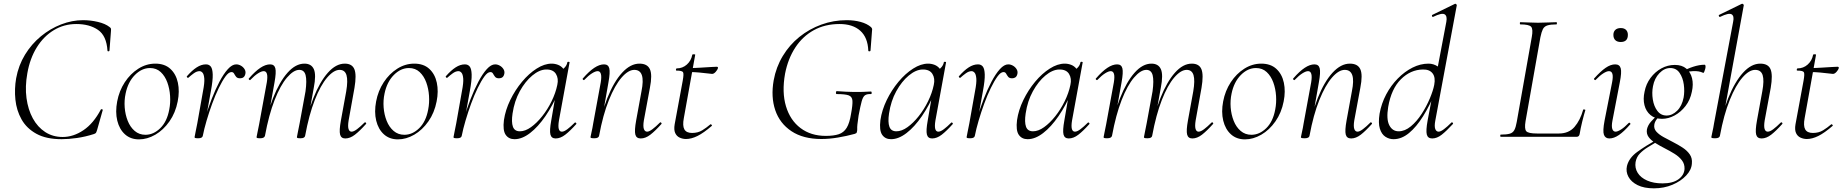

<svg xmlns="http://www.w3.org/2000/svg" viewBox="-20 -746 10047 1047"><path d="M316 13Q232 13 178.5 -16.5Q125 -46 97.5 -95Q70 -144 64 -202.5Q58 -261 68 -319Q81 -390 116.5 -448Q152 -506 203 -548Q254 -590 313.5 -613Q373 -636 433 -636Q474 -636 514 -626.5Q554 -617 577 -599Q584 -594 585 -590Q586 -586 585 -575L577 -470Q576 -466 571 -466Q566 -466 566 -470Q561 -551 514.5 -583Q468 -615 396 -615Q329 -615 273.5 -581.5Q218 -548 180.5 -487.5Q143 -427 129 -346Q116 -274 124.5 -211Q133 -148 159 -100.5Q185 -53 226.5 -26Q268 1 322 1Q380 1 435 -36Q490 -73 530 -149Q532 -152 537 -150Q542 -148 540 -145L510 -39Q506 -26 503.5 -22Q501 -18 492 -15Q445 0 399.5 6.5Q354 13 316 13Z M738 14Q692 14 661.5 -13.5Q631 -41 619.5 -88Q608 -135 619 -193Q630 -251 660.5 -297.5Q691 -344 734.5 -371.5Q778 -399 827 -399Q878 -399 909 -370.5Q940 -342 950 -295Q960 -248 949 -193Q937 -131 904 -84Q871 -37 827 -11.5Q783 14 738 14ZM773 -11Q817 -11 854 -47Q891 -83 903 -149Q910 -184 907.5 -223Q905 -262 892.5 -296.5Q880 -331 856.5 -353Q833 -375 798 -375Q753 -375 715.5 -337Q678 -299 665 -236Q657 -199 660 -160Q663 -121 676.5 -87Q690 -53 714.5 -32Q739 -11 773 -11Z M1086 -6 1076 -7Q1084 -50 1099 -102Q1114 -154 1134 -205.5Q1154 -257 1176.5 -300Q1199 -343 1222.5 -369Q1246 -395 1268 -395Q1281 -395 1293.5 -388Q1306 -381 1313.5 -369Q1321 -357 1318 -343Q1315 -330 1307.5 -324.5Q1300 -319 1289 -319Q1274 -319 1267.5 -327.5Q1261 -336 1256.5 -344.5Q1252 -353 1242 -353Q1227 -353 1209.5 -329Q1192 -305 1173 -266Q1154 -227 1137 -180.5Q1120 -134 1106.5 -88Q1093 -42 1086 -6ZM1061 8Q1048 8 1044.5 6.5Q1041 5 1041 2Q1041 -1 1046.5 -26.5Q1052 -52 1056 -74L1087 -249Q1096 -295 1094 -318Q1092 -341 1084.5 -349.5Q1077 -358 1068 -358Q1053 -358 1036.5 -346Q1020 -334 1007 -322Q1005 -320 1001 -323.5Q997 -327 999 -330Q1027 -362 1052.5 -378.5Q1078 -395 1103 -395Q1120 -395 1129.5 -383Q1139 -371 1140 -339.5Q1141 -308 1130 -249L1086 -6Q1084 8 1061 8Z M1863 9Q1840 9 1834.5 -12.5Q1829 -34 1839 -89L1868 -248Q1878 -307 1869.5 -336Q1861 -365 1832 -365Q1800 -365 1764 -323Q1728 -281 1696.5 -200.5Q1665 -120 1644 -6L1634 -7Q1654 -123 1689 -211.5Q1724 -300 1768 -349.5Q1812 -399 1860 -399Q1900 -399 1912.5 -368.5Q1925 -338 1913 -267L1881 -89Q1876 -58 1880.5 -43Q1885 -28 1897 -28Q1909 -28 1927 -41.5Q1945 -55 1967 -77Q1971 -81 1975 -77Q1979 -73 1975 -69Q1942 -32 1915.5 -11.5Q1889 9 1863 9ZM1399 8Q1386 8 1382.5 6.5Q1379 5 1379 2Q1379 -1 1384 -23.5Q1389 -46 1393 -68L1435 -297Q1445 -358 1418 -358Q1406 -358 1387 -346Q1368 -334 1346 -311Q1343 -307 1338.5 -311.5Q1334 -316 1338 -319Q1371 -357 1399.5 -376Q1428 -395 1453 -395Q1476 -395 1481.5 -373.5Q1487 -352 1477 -297L1425 -6Q1422 8 1399 8ZM1619 8Q1606 8 1602.5 6.5Q1599 5 1599 2Q1599 -1 1604.5 -26.5Q1610 -52 1614 -74L1646 -248Q1654 -307 1646.5 -336Q1639 -365 1612 -365Q1581 -365 1545 -323Q1509 -281 1477.5 -200.5Q1446 -120 1425 -6L1414 -7Q1434 -123 1469 -211.5Q1504 -300 1548 -349.5Q1592 -399 1640 -399Q1678 -399 1691.5 -368.5Q1705 -338 1691 -267L1644 -6Q1642 8 1619 8Z M2150 14Q2104 14 2073.5 -13.5Q2043 -41 2031.5 -88Q2020 -135 2031 -193Q2042 -251 2072.5 -297.5Q2103 -344 2146.5 -371.5Q2190 -399 2239 -399Q2290 -399 2321 -370.5Q2352 -342 2362 -295Q2372 -248 2361 -193Q2349 -131 2316 -84Q2283 -37 2239 -11.5Q2195 14 2150 14ZM2185 -11Q2229 -11 2266 -47Q2303 -83 2315 -149Q2322 -184 2319.5 -223Q2317 -262 2304.5 -296.5Q2292 -331 2268.5 -353Q2245 -375 2210 -375Q2165 -375 2127.5 -337Q2090 -299 2077 -236Q2069 -199 2072 -160Q2075 -121 2088.5 -87Q2102 -53 2126.5 -32Q2151 -11 2185 -11Z M2498 -6 2488 -7Q2496 -50 2511 -102Q2526 -154 2546 -205.5Q2566 -257 2588.5 -300Q2611 -343 2634.5 -369Q2658 -395 2680 -395Q2693 -395 2705.5 -388Q2718 -381 2725.5 -369Q2733 -357 2730 -343Q2727 -330 2719.5 -324.5Q2712 -319 2701 -319Q2686 -319 2679.5 -327.5Q2673 -336 2668.5 -344.5Q2664 -353 2654 -353Q2639 -353 2621.5 -329Q2604 -305 2585 -266Q2566 -227 2549 -180.5Q2532 -134 2518.5 -88Q2505 -42 2498 -6ZM2473 8Q2460 8 2456.5 6.5Q2453 5 2453 2Q2453 -1 2458.5 -26.5Q2464 -52 2468 -74L2499 -249Q2508 -295 2506 -318Q2504 -341 2496.5 -349.5Q2489 -358 2480 -358Q2465 -358 2448.5 -346Q2432 -334 2419 -322Q2417 -320 2413 -323.5Q2409 -327 2411 -330Q2439 -362 2464.5 -378.5Q2490 -395 2515 -395Q2532 -395 2541.5 -383Q2551 -371 2552 -339.5Q2553 -308 2542 -249L2498 -6Q2496 8 2473 8Z M2786 13Q2754 13 2737.5 -11Q2721 -35 2728 -91Q2736 -146 2762.5 -200.5Q2789 -255 2826.5 -300Q2864 -345 2906.5 -372Q2949 -399 2988 -399Q3006 -399 3023 -392.5Q3040 -386 3052 -371Q3064 -356 3066 -332L3028 -357Q3039 -359 3055 -373.5Q3071 -388 3074 -407Q3076 -410 3081.5 -409Q3087 -408 3086 -406L3028 -89Q3018 -28 3044 -28Q3056 -28 3074 -41.5Q3092 -55 3114 -77Q3117 -80 3121 -76Q3125 -72 3122 -69Q3089 -32 3062.5 -11.5Q3036 9 3010 9Q2987 9 2981.5 -12.5Q2976 -34 2986 -89L3010 -229L3026 -246Q2995 -172 2954.5 -113Q2914 -54 2870.5 -20.5Q2827 13 2786 13ZM2815 -30Q2844 -30 2875.5 -52.5Q2907 -75 2936.5 -112Q2966 -149 2988 -194Q3010 -239 3019 -283Q3027 -318 3011.5 -343Q2996 -368 2957 -367Q2921 -366 2882.5 -334Q2844 -302 2814.5 -248.5Q2785 -195 2775 -127Q2768 -80 2777 -55Q2786 -30 2815 -30Z M3474 9Q3450 9 3444.5 -12.5Q3439 -34 3449 -89L3478 -248Q3502 -365 3439 -365Q3406 -365 3369.5 -323Q3333 -281 3300.5 -200.5Q3268 -120 3247 -6L3236 -7Q3257 -123 3292 -211.5Q3327 -300 3372.5 -349.5Q3418 -399 3467 -399Q3510 -399 3524 -368.5Q3538 -338 3524 -267L3491 -89Q3486 -58 3491 -43Q3496 -28 3509 -28Q3520 -28 3538 -41.5Q3556 -55 3578 -77Q3581 -81 3585.5 -77Q3590 -73 3586 -69Q3553 -32 3526.5 -11.5Q3500 9 3474 9ZM3221 8Q3208 8 3204 6.5Q3200 5 3200 2Q3200 -1 3205.5 -24.5Q3211 -48 3215 -74L3256 -297Q3266 -358 3239 -358Q3227 -358 3208 -346Q3189 -334 3167 -311Q3164 -307 3159.5 -311.5Q3155 -316 3159 -319Q3192 -357 3220.5 -376Q3249 -395 3274 -395Q3297 -395 3302.5 -373.5Q3308 -352 3298 -297L3247 -6Q3245 8 3221 8Z M3721 12Q3703 12 3686.5 4.5Q3670 -3 3662 -20.5Q3654 -38 3659 -68L3703 -306Q3710 -344 3704.5 -352.5Q3699 -361 3669 -361Q3665 -361 3666 -367Q3667 -373 3670 -373Q3702 -373 3725.5 -394Q3749 -415 3755 -447Q3755 -450 3763.5 -450Q3772 -450 3771 -447L3709 -102Q3701 -60 3712 -40.5Q3723 -21 3754 -21Q3786 -21 3809.5 -35.5Q3833 -50 3854 -68Q3856 -70 3860 -66Q3864 -62 3862 -60Q3817 -21 3783.5 -4.5Q3750 12 3721 12ZM3863 -343Q3860 -343 3840 -345.5Q3820 -348 3793.5 -350.5Q3767 -353 3743 -353L3745 -375Q3768 -375 3799 -377Q3830 -379 3856 -380.5Q3882 -382 3888 -382Q3892 -382 3894 -380Q3896 -378 3895 -374Q3893 -366 3883 -354.5Q3873 -343 3863 -343Z M4459 12Q4360 12 4296 -30.5Q4232 -73 4207.5 -145.5Q4183 -218 4199 -308Q4212 -380 4248.5 -440.5Q4285 -501 4339 -544.5Q4393 -588 4459 -612Q4525 -636 4597 -636Q4638 -636 4673 -626.5Q4708 -617 4730 -598Q4736 -591 4736 -587Q4736 -583 4735 -575L4727 -470Q4726 -466 4720.5 -466Q4715 -466 4715 -470Q4712 -542 4671 -578.5Q4630 -615 4558 -615Q4479 -615 4418 -581.5Q4357 -548 4317 -487Q4277 -426 4261 -344Q4243 -243 4266 -166.5Q4289 -90 4345.5 -47.5Q4402 -5 4483 -5Q4526 -5 4553.5 -14Q4581 -23 4597 -49Q4613 -75 4621 -126Q4630 -174 4628.5 -196.5Q4627 -219 4608 -226Q4589 -233 4543 -233Q4538 -233 4538.5 -241Q4539 -249 4543 -249Q4595 -245 4638 -244.5Q4681 -244 4729 -247Q4733 -247 4733.5 -240Q4734 -233 4729 -233Q4708 -234 4697 -226.5Q4686 -219 4679 -194Q4672 -169 4662 -116Q4657 -83 4655.5 -67Q4654 -51 4654.5 -43.5Q4655 -36 4653 -28Q4652 -22 4649.5 -20Q4647 -18 4641 -16Q4597 -4 4549.5 4Q4502 12 4459 12Z M4839 13Q4807 13 4790.5 -11Q4774 -35 4781 -91Q4789 -146 4815.5 -200.5Q4842 -255 4879.5 -300Q4917 -345 4959.5 -372Q5002 -399 5041 -399Q5059 -399 5076 -392.5Q5093 -386 5105 -371Q5117 -356 5119 -332L5081 -357Q5092 -359 5108 -373.5Q5124 -388 5127 -407Q5129 -410 5134.5 -409Q5140 -408 5139 -406L5081 -89Q5071 -28 5097 -28Q5109 -28 5127 -41.5Q5145 -55 5167 -77Q5170 -80 5174 -76Q5178 -72 5175 -69Q5142 -32 5115.5 -11.5Q5089 9 5063 9Q5040 9 5034.5 -12.5Q5029 -34 5039 -89L5063 -229L5079 -246Q5048 -172 5007.5 -113Q4967 -54 4923.5 -20.5Q4880 13 4839 13ZM4868 -30Q4897 -30 4928.5 -52.5Q4960 -75 4989.5 -112Q5019 -149 5041 -194Q5063 -239 5072 -283Q5080 -318 5064.5 -343Q5049 -368 5010 -367Q4974 -366 4935.5 -334Q4897 -302 4867.5 -248.5Q4838 -195 4828 -127Q4821 -80 4830 -55Q4839 -30 4868 -30Z M5296 -6 5286 -7Q5294 -50 5309 -102Q5324 -154 5344 -205.5Q5364 -257 5386.5 -300Q5409 -343 5432.5 -369Q5456 -395 5478 -395Q5491 -395 5503.5 -388Q5516 -381 5523.5 -369Q5531 -357 5528 -343Q5525 -330 5517.5 -324.5Q5510 -319 5499 -319Q5484 -319 5477.5 -327.5Q5471 -336 5466.5 -344.5Q5462 -353 5452 -353Q5437 -353 5419.5 -329Q5402 -305 5383 -266Q5364 -227 5347 -180.5Q5330 -134 5316.5 -88Q5303 -42 5296 -6ZM5271 8Q5258 8 5254.5 6.5Q5251 5 5251 2Q5251 -1 5256.5 -26.5Q5262 -52 5266 -74L5297 -249Q5306 -295 5304 -318Q5302 -341 5294.5 -349.5Q5287 -358 5278 -358Q5263 -358 5246.5 -346Q5230 -334 5217 -322Q5215 -320 5211 -323.5Q5207 -327 5209 -330Q5237 -362 5262.5 -378.5Q5288 -395 5313 -395Q5330 -395 5339.5 -383Q5349 -371 5350 -339.5Q5351 -308 5340 -249L5296 -6Q5294 8 5271 8Z M5584 13Q5552 13 5535.5 -11Q5519 -35 5526 -91Q5534 -146 5560.5 -200.5Q5587 -255 5624.5 -300Q5662 -345 5704.5 -372Q5747 -399 5786 -399Q5804 -399 5821 -392.5Q5838 -386 5850 -371Q5862 -356 5864 -332L5826 -357Q5837 -359 5853 -373.5Q5869 -388 5872 -407Q5874 -410 5879.5 -409Q5885 -408 5884 -406L5826 -89Q5816 -28 5842 -28Q5854 -28 5872 -41.5Q5890 -55 5912 -77Q5915 -80 5919 -76Q5923 -72 5920 -69Q5887 -32 5860.5 -11.5Q5834 9 5808 9Q5785 9 5779.5 -12.5Q5774 -34 5784 -89L5808 -229L5824 -246Q5793 -172 5752.5 -113Q5712 -54 5668.5 -20.5Q5625 13 5584 13ZM5613 -30Q5642 -30 5673.5 -52.5Q5705 -75 5734.5 -112Q5764 -149 5786 -194Q5808 -239 5817 -283Q5825 -318 5809.5 -343Q5794 -368 5755 -367Q5719 -366 5680.5 -334Q5642 -302 5612.5 -248.5Q5583 -195 5573 -127Q5566 -80 5575 -55Q5584 -30 5613 -30Z M6482 9Q6459 9 6453.5 -12.5Q6448 -34 6458 -89L6487 -248Q6497 -307 6488.5 -336Q6480 -365 6451 -365Q6419 -365 6383 -323Q6347 -281 6315.5 -200.5Q6284 -120 6263 -6L6253 -7Q6273 -123 6308 -211.5Q6343 -300 6387 -349.5Q6431 -399 6479 -399Q6519 -399 6531.5 -368.5Q6544 -338 6532 -267L6500 -89Q6495 -58 6499.5 -43Q6504 -28 6516 -28Q6528 -28 6546 -41.5Q6564 -55 6586 -77Q6590 -81 6594 -77Q6598 -73 6594 -69Q6561 -32 6534.5 -11.5Q6508 9 6482 9ZM6018 8Q6005 8 6001.5 6.5Q5998 5 5998 2Q5998 -1 6003 -23.5Q6008 -46 6012 -68L6054 -297Q6064 -358 6037 -358Q6025 -358 6006 -346Q5987 -334 5965 -311Q5962 -307 5957.5 -311.5Q5953 -316 5957 -319Q5990 -357 6018.5 -376Q6047 -395 6072 -395Q6095 -395 6100.5 -373.5Q6106 -352 6096 -297L6044 -6Q6041 8 6018 8ZM6238 8Q6225 8 6221.5 6.5Q6218 5 6218 2Q6218 -1 6223.5 -26.5Q6229 -52 6233 -74L6265 -248Q6273 -307 6265.5 -336Q6258 -365 6231 -365Q6200 -365 6164 -323Q6128 -281 6096.5 -200.5Q6065 -120 6044 -6L6033 -7Q6053 -123 6088 -211.5Q6123 -300 6167 -349.5Q6211 -399 6259 -399Q6297 -399 6310.5 -368.5Q6324 -338 6310 -267L6263 -6Q6261 8 6238 8Z M6769 14Q6723 14 6692.5 -13.5Q6662 -41 6650.5 -88Q6639 -135 6650 -193Q6661 -251 6691.5 -297.5Q6722 -344 6765.5 -371.5Q6809 -399 6858 -399Q6909 -399 6940 -370.5Q6971 -342 6981 -295Q6991 -248 6980 -193Q6968 -131 6935 -84Q6902 -37 6858 -11.5Q6814 14 6769 14ZM6804 -11Q6848 -11 6885 -47Q6922 -83 6934 -149Q6941 -184 6938.5 -223Q6936 -262 6923.5 -296.5Q6911 -331 6887.5 -353Q6864 -375 6829 -375Q6784 -375 6746.5 -337Q6709 -299 6696 -236Q6688 -199 6691 -160Q6694 -121 6707.5 -87Q6721 -53 6745.5 -32Q6770 -11 6804 -11Z M7348 9Q7324 9 7318.5 -12.5Q7313 -34 7323 -89L7352 -248Q7376 -365 7313 -365Q7280 -365 7243.5 -323Q7207 -281 7174.5 -200.5Q7142 -120 7121 -6L7110 -7Q7131 -123 7166 -211.5Q7201 -300 7246.5 -349.5Q7292 -399 7341 -399Q7384 -399 7398 -368.5Q7412 -338 7398 -267L7365 -89Q7360 -58 7365 -43Q7370 -28 7383 -28Q7394 -28 7412 -41.5Q7430 -55 7452 -77Q7455 -81 7459.5 -77Q7464 -73 7460 -69Q7427 -32 7400.5 -11.5Q7374 9 7348 9ZM7095 8Q7082 8 7078 6.5Q7074 5 7074 2Q7074 -1 7079.5 -24.5Q7085 -48 7089 -74L7130 -297Q7140 -358 7113 -358Q7101 -358 7082 -346Q7063 -334 7041 -311Q7038 -307 7033.5 -311.5Q7029 -316 7033 -319Q7066 -357 7094.5 -376Q7123 -395 7148 -395Q7171 -395 7176.5 -373.5Q7182 -352 7172 -297L7121 -6Q7119 8 7095 8Z M7579 13Q7555 13 7534.5 -0.5Q7514 -14 7504.5 -44.5Q7495 -75 7503 -126Q7513 -182 7539 -231Q7565 -280 7602.5 -318Q7640 -356 7683 -377.5Q7726 -399 7770 -399Q7797 -399 7820.5 -383.5Q7844 -368 7848 -332L7808 -246Q7777 -171 7740.5 -112.5Q7704 -54 7663.5 -20.5Q7623 13 7579 13ZM7607 -30Q7641 -30 7673.5 -57Q7706 -84 7732.5 -125Q7759 -166 7777 -209Q7795 -252 7801 -283Q7809 -324 7792 -346Q7775 -368 7739 -367Q7672 -366 7619.5 -314Q7567 -262 7550 -163Q7539 -96 7556 -63Q7573 -30 7607 -30ZM7790 9Q7766 9 7760.5 -12.5Q7755 -34 7765 -89L7867 -627Q7873 -659 7857.5 -668Q7842 -677 7795 -654Q7791 -652 7789 -658Q7787 -664 7791 -665L7914 -725Q7917 -727 7921 -723Q7925 -719 7924 -717L7807 -89Q7801 -58 7806.5 -43Q7812 -28 7825 -28Q7836 -28 7854 -41.5Q7872 -55 7894 -77Q7897 -81 7901.5 -77Q7906 -73 7902 -69Q7868 -32 7842 -11.5Q7816 9 7790 9Z M8164 0Q8161 0 8161 -6Q8161 -12 8164 -12Q8196 -12 8213 -17Q8230 -22 8238 -37Q8246 -52 8251 -81L8333 -544Q8341 -587 8329.5 -600Q8318 -613 8270 -613Q8268 -613 8268 -619Q8268 -625 8270 -625Q8290 -625 8314.5 -623.5Q8339 -622 8367 -622Q8396 -622 8422.5 -623.5Q8449 -625 8468 -625Q8470 -625 8470 -619Q8470 -613 8468 -613Q8436 -613 8418.5 -607.5Q8401 -602 8393.5 -587Q8386 -572 8380 -543L8299 -85Q8292 -43 8303 -30.5Q8314 -18 8361 -18H8481Q8535 -18 8566 -54Q8597 -90 8613 -147Q8613 -150 8619.5 -149Q8626 -148 8625 -145Q8617 -119 8608 -82.5Q8599 -46 8594 -15Q8591 0 8578 0Z M8756 9Q8734 9 8726.5 -11Q8719 -31 8730 -89L8771 -297Q8783 -358 8754 -358Q8742 -358 8723 -346Q8704 -334 8682 -311Q8679 -307 8674.5 -311.5Q8670 -316 8674 -319Q8708 -357 8735.5 -376Q8763 -395 8788 -395Q8812 -395 8818 -373.5Q8824 -352 8813 -297L8773 -89Q8767 -58 8772 -43Q8777 -28 8790 -28Q8801 -28 8820 -40Q8839 -52 8861 -75Q8865 -79 8869 -74.5Q8873 -70 8869 -67Q8836 -29 8808.5 -10Q8781 9 8756 9ZM8818 -517Q8799 -517 8788.5 -527Q8778 -537 8778 -556Q8778 -573 8788.5 -583Q8799 -593 8818 -593Q8837 -593 8847 -583Q8857 -573 8857 -556Q8857 -517 8818 -517Z M8999 281Q8945 281 8910 263.5Q8875 246 8860 218Q8845 190 8852 159Q8863 115 8908 82.5Q8953 50 9010 18L9017 26Q8992 41 8966.5 56.5Q8941 72 8922.5 91Q8904 110 8899 138Q8894 170 8910.5 196.5Q8927 223 8962 238.5Q8997 254 9046 254Q9102 254 9133 231.5Q9164 209 9166 175Q9167 148 9151.5 128Q9136 108 9111 92.5Q9086 77 9058.5 63Q9031 49 9007 34Q8983 19 8970 1Q8957 -17 8961 -41Q8966 -63 8982.5 -82Q8999 -101 9024 -123L9035 -115Q9023 -108 9013 -94Q9003 -80 9001 -65Q8998 -44 9012.5 -28Q9027 -12 9051.5 1.5Q9076 15 9103.5 29Q9131 43 9155.5 59Q9180 75 9194.5 96Q9209 117 9206 146Q9204 180 9175 211Q9146 242 9100 261.5Q9054 281 8999 281ZM9043 -98Q9005 -98 8980.5 -118.5Q8956 -139 8947.5 -172.5Q8939 -206 8948 -246Q8956 -288 8980.5 -321Q9005 -354 9039.5 -373Q9074 -392 9113 -392Q9152 -392 9175.5 -372Q9199 -352 9207 -319Q9215 -286 9206 -246Q9197 -201 9171.5 -168Q9146 -135 9112 -116.5Q9078 -98 9043 -98ZM9068 -116Q9099 -116 9125.5 -142Q9152 -168 9161 -214Q9167 -248 9162 -285Q9157 -322 9139 -348.5Q9121 -375 9088 -375Q9056 -375 9029 -347Q9002 -319 8994 -276Q8987 -241 8993 -203.5Q8999 -166 9018 -141Q9037 -116 9068 -116ZM9150 -346 9149 -353Q9179 -371 9213 -382Q9247 -393 9275 -393Q9280 -393 9280.5 -385.5Q9281 -378 9278.5 -369Q9276 -360 9273 -353.5Q9270 -347 9267 -349Q9244 -360 9211.5 -358Q9179 -356 9150 -346Z M9333 8Q9320 8 9316 6.5Q9312 5 9312 2Q9312 -1 9317.5 -24.5Q9323 -48 9327 -74L9431 -627Q9438 -659 9422.5 -668Q9407 -677 9360 -654Q9356 -652 9353.5 -658Q9351 -664 9355 -665L9478 -725Q9482 -727 9486 -723Q9490 -719 9489 -717L9359 -6Q9357 8 9333 8ZM9586 9Q9562 9 9556.5 -12.5Q9551 -34 9561 -89L9590 -248Q9601 -307 9592 -336Q9583 -365 9551 -365Q9518 -365 9481.5 -323Q9445 -281 9412.5 -200.5Q9380 -120 9359 -6L9348 -7Q9369 -123 9404.5 -211.5Q9440 -300 9485 -349.5Q9530 -399 9579 -399Q9622 -399 9635 -368.5Q9648 -338 9636 -267L9603 -89Q9598 -58 9602.5 -43Q9607 -28 9620 -28Q9632 -28 9650 -41.5Q9668 -55 9690 -77Q9694 -81 9698 -77Q9702 -73 9698 -69Q9665 -32 9638.5 -11.5Q9612 9 9586 9Z M9833 12Q9815 12 9798.5 4.5Q9782 -3 9774 -20.5Q9766 -38 9771 -68L9815 -306Q9822 -344 9816.5 -352.5Q9811 -361 9781 -361Q9777 -361 9778 -367Q9779 -373 9782 -373Q9814 -373 9837.5 -394Q9861 -415 9867 -447Q9867 -450 9875.5 -450Q9884 -450 9883 -447L9821 -102Q9813 -60 9824 -40.5Q9835 -21 9866 -21Q9898 -21 9921.5 -35.5Q9945 -50 9966 -68Q9968 -70 9972 -66Q9976 -62 9974 -60Q9929 -21 9895.5 -4.5Q9862 12 9833 12ZM9975 -343Q9972 -343 9952 -345.5Q9932 -348 9905.5 -350.5Q9879 -353 9855 -353L9857 -375Q9880 -375 9911 -377Q9942 -379 9968 -380.5Q9994 -382 10000 -382Q10004 -382 10006 -380Q10008 -378 10007 -374Q10005 -366 9995 -354.5Q9985 -343 9975 -343Z"/></svg>

Font: Cormorant Garamond Light
Style: Italic
Weight: 300
Italic angle: -10°
Designer: Christian Thalmann (Catharsis Fonts)
Foundry: Catharsis Fonts
Version: Version 4.001